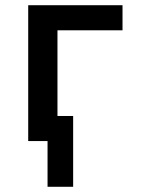

<svg xmlns="http://www.w3.org/2000/svg" viewBox="-20 -540 540 735"><path d="M162 175V0H88V-520H449V-424H200V-96H260V175Z"/></svg>

Font: Iosevka Curly
Style: Bold
Weight: 700
Monospace: yes
Designer: Belleve Invis
Foundry: Belleve Invis
Version: Version 22.1.2; ttfautohint (v1.8.4)